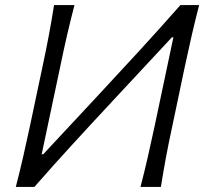

<svg xmlns="http://www.w3.org/2000/svg" viewBox="-20 -733 801 753"><path d="M42 0Q57.5 -60 70.2 -115.2Q83 -170.5 97 -236.5L147 -473Q161.5 -540.5 172 -596.8Q182.5 -653 192 -713H272Q256.5 -653 243.5 -597Q230.5 -541 216.5 -473L143.5 -128H149.5L362 -356Q442 -442 523.8 -531Q605.5 -620 687.5 -713H761Q745.5 -653 732.5 -596.8Q719.5 -540.5 705 -472.5L655.5 -237Q641 -170.5 630.8 -115.2Q620.5 -60 611 0H531Q546.5 -60 559.2 -115.2Q572 -170.5 586 -236.5L660 -586.5H654L438 -354.5Q339.5 -249 261.8 -164Q184 -79 115 0Z"/></svg>

Font: Commissioner Flair Light
Style: Italic
Weight: 300
Italic angle: -12°
Designer: Kostas Bartsokas
Foundry: Kostas Bartsokas
Version: Version 1.000; ttfautohint (v1.8.3)